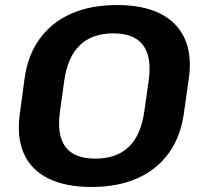

<svg xmlns="http://www.w3.org/2000/svg" viewBox="-20 -730 803 760"><path d="M342 10.1Q239 10.1 171 -23.7Q102.9 -57.5 74.2 -122.6Q45.5 -187.7 58.5 -279.8L77.4 -420.2Q90.4 -512.8 137.9 -577.6Q185.4 -642.5 262.7 -676.3Q340.1 -710.1 443 -710.1Q546.4 -710.1 614 -676.3Q681.6 -642.5 711 -577.6Q740.5 -512.8 727.5 -420.2L707.6 -279.8Q694.6 -187.7 647.1 -122.6Q599.6 -57.5 522.5 -23.7Q445.4 10.1 342 10.1ZM357.2 -102.1Q441.5 -102.1 489.9 -148.8Q538.3 -195.4 551.2 -289.2L568.6 -410.8Q581.5 -504.6 546.3 -551.2Q511.1 -597.9 428.8 -597.9Q344.9 -597.9 296.3 -551.2Q247.7 -504.6 234.3 -410.8L217.3 -289.2Q204.5 -195.4 238.9 -148.8Q273.4 -102.1 357.2 -102.1Z"/></svg>

Font: Pathway Extreme 8pt Thin 12pt
Style: Italic
Weight: 100
Italic angle: -8°
Version: Version 1.001;gftools[0.9.26]